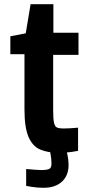

<svg xmlns="http://www.w3.org/2000/svg" viewBox="-20 -711 430 910"><path d="M257 13Q206 13 170 -2.5Q134 -18 115 -62.5Q96 -107 96 -192V-454H29V-539L102 -553L125 -691H233V-556H352V-451H232V-188Q232 -148 236 -129.5Q240 -111 250.5 -106.5Q261 -102 280 -102Q295 -102 311.5 -103Q328 -104 339 -105Q350 -106 350 -106V4Q350 4 323 8.5Q296 13 257 13ZM187 179Q155 179 129.5 174.5Q104 170 104 170V90Q104 90 116.5 91Q129 92 145.5 93.5Q162 95 176 95Q201 95 212.5 90Q224 85 224 65Q224 41 219 16Q214 -9 212 -16L284 -32Q286 -29 290.5 -13.5Q295 2 300 24Q305 46 305 71Q305 121 273.5 150Q242 179 187 179Z"/></svg>

Font: Ruda ExtraBold
Style: Regular
Weight: 800
Designer: Mariela Monsalve and Angelina Sanchez
Foundry: Mariela Monsalve and Angelina Sanchez
Version: Version 2.000